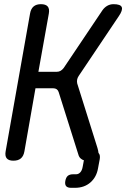

<svg xmlns="http://www.w3.org/2000/svg" viewBox="-20 -760 640 920"><path d="M44 10Q22 10 12.5 -1Q3 -12 7 -35L124 -695Q128 -718 141 -729Q154 -740 176 -740Q199 -740 208.5 -729Q218 -718 214 -695L164 -416H252Q262 -416 270 -420.5Q278 -425 285 -434L471 -711Q481 -725 494.5 -732.5Q508 -740 524 -740Q558 -740 563.5 -725.5Q569 -711 549 -682L357 -396Q351 -387 349.5 -378Q348 -369 350 -360L447 -51Q451 -38 452 -27L453 -26Q461 -17 458 2L450 45Q443 88 413.5 114Q384 140 339 140H321Q304 140 297 132Q290 124 293 107Q296 90 305 82.5Q314 75 331 75H345Q356 75 364.5 66Q373 57 376 40L382 8Q375 6 370 2Q359 -5 355 -21L261 -319Q258 -328 251.5 -332.5Q245 -337 235 -337H150L97 -35Q93 -12 80 -1Q67 10 44 10Z"/></svg>

Font: Maple Mono NL
Style: Italic
Weight: 400
Italic angle: -10°
Monospace: yes
Designer: subframe7536
Version: Version 7.000